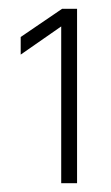

<svg xmlns="http://www.w3.org/2000/svg" viewBox="-20 -720 253 436"><path d="M119 -660 27 -596V-636L121 -700H155V-304H119Z"/></svg>

Font: Haskoy ExtraLight
Style: Regular
Weight: 200
Designer: Ertekin Erdin
Foundry: Ertekin Erdin
Version: Version 2.000; ttfautohint (v1.8.4.7-5d5b)